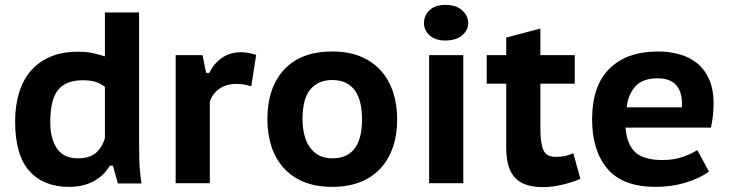

<svg xmlns="http://www.w3.org/2000/svg" viewBox="-20 -751 2999 787"><path d="M550 -184Q550 -142 551 -97Q552 -52 560 1H463L443 -72H430Q407 -32 364.5 -8.5Q322 15 263 15Q158 15 100 -50.5Q42 -116 42 -253Q42 -319 58.5 -372Q75 -425 107.5 -462Q140 -499 188 -519Q236 -539 299 -539Q334 -539 359.5 -533.5Q385 -528 410 -520V-700H550ZM299 -102Q346 -102 372 -123.5Q398 -145 410 -185V-395Q392 -409 371.5 -415.5Q351 -422 318 -422Q251 -422 218.5 -383Q186 -344 186 -249Q186 -183 213.5 -142.5Q241 -102 299 -102Z M1010 -397Q980 -407 950 -407Q906 -407 877.5 -386Q849 -365 840 -333V0H700V-525H810L825 -452H838Q858 -493 891.5 -515Q925 -537 968 -537Q995 -537 1030 -526Z M1076 -262Q1076 -392 1145 -466Q1214 -540 1342 -540Q1409 -540 1459 -519Q1509 -498 1542 -460.5Q1575 -423 1591.5 -372.5Q1608 -322 1608 -262Q1608 -198 1590 -146.5Q1572 -95 1538 -59Q1504 -23 1454.5 -4Q1405 15 1342 15Q1274 15 1224 -6Q1174 -27 1141 -64.5Q1108 -102 1092 -152.5Q1076 -203 1076 -262ZM1220 -262Q1220 -229 1227 -200Q1234 -171 1248.5 -149.5Q1263 -128 1286 -115Q1309 -102 1342 -102Q1464 -102 1464 -262Q1464 -297 1457.5 -326.5Q1451 -356 1436.5 -377.5Q1422 -399 1398.5 -411Q1375 -423 1342 -423Q1285 -423 1252.5 -385Q1220 -347 1220 -262Z M1739 -525H1879V0H1739ZM1718 -656Q1718 -688 1741 -709.5Q1764 -731 1806 -731Q1849 -731 1874 -709Q1899 -687 1899 -656Q1899 -627 1874 -606Q1849 -585 1806 -585Q1764 -585 1741 -606Q1718 -627 1718 -656Z M1975 -525H2055V-597L2195 -634V-525H2336V-408H2195V-226Q2195 -163 2207.5 -135.5Q2220 -108 2257 -108Q2280 -108 2296 -111.5Q2312 -115 2330 -123L2359 -18Q2327 -4 2285.5 6Q2244 16 2205 16Q2127 16 2091 -22.5Q2055 -61 2055 -146V-408H1975Z M2886 -48Q2852 -22 2793.5 -3.5Q2735 15 2668 15Q2533 15 2470 -59Q2407 -133 2407 -262Q2407 -399 2478 -469.5Q2549 -540 2678 -540Q2720 -540 2761 -529.5Q2802 -519 2834 -494.5Q2866 -470 2885.5 -428.5Q2905 -387 2905 -326Q2905 -305 2902.5 -280Q2900 -255 2894 -228H2544Q2549 -160 2583.5 -127.5Q2618 -95 2696 -95Q2743 -95 2780.5 -108.5Q2818 -122 2838 -136ZM2676 -430Q2614 -430 2584 -396.5Q2554 -363 2549 -311H2775Q2779 -366 2755 -398Q2731 -430 2676 -430Z"/></svg>

Font: PT Sans Caption
Style: Bold
Weight: 700
Designer: A.Korolkova, O.Umpeleva, V.Yefimov
Foundry: ParaType Ltd
Version: Version 2.003W OFL